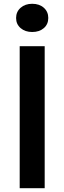

<svg xmlns="http://www.w3.org/2000/svg" viewBox="-20 -994 340 1014"><path d="M84 -750H216V0H84ZM150 -825Q113 -825 89 -845.5Q65 -866 65 -899Q65 -932 89 -953Q113 -974 150 -974Q188 -974 211.5 -953Q235 -932 235 -899Q235 -866 211.5 -845.5Q188 -825 150 -825Z"/></svg>

Font: Unbounded
Style: Regular
Weight: 400
Designer: Luke Prowse, Jean-Baptiste Morizot, Fátima Lázaro, Florian Runge
Foundry: NaN
Version: Version 1.701;gftools[0.9.28.dev5+ged2979d]